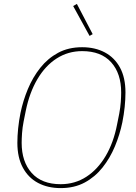

<svg xmlns="http://www.w3.org/2000/svg" viewBox="-20 -952 698 984"><path d="M291 12Q225 12 175 -14.5Q125 -41 97 -93Q69 -145 69 -220Q69 -255 73 -294Q77 -333 85 -373Q98 -436 123 -496Q148 -556 186.5 -604.5Q225 -653 278 -681.5Q331 -710 401 -710Q467 -710 517 -683.5Q567 -657 595 -605.5Q623 -554 623 -478Q623 -443 619 -404Q615 -365 607 -325Q594 -262 569 -202Q544 -142 505.5 -93.5Q467 -45 414 -16.5Q361 12 291 12ZM291 -8Q364 -8 422.5 -46Q481 -84 521.5 -152.5Q562 -221 580 -314L591 -369Q597 -401 599 -429Q601 -457 601 -478Q601 -576 549.5 -633Q498 -690 401 -690Q329 -690 270.5 -652.5Q212 -615 171.5 -546Q131 -477 112 -384L101 -329Q95 -298 93 -269.5Q91 -241 91 -220Q91 -123 142.5 -65.5Q194 -8 291 -8ZM439 -768 355 -921 374 -932 455 -777Z"/></svg>

Font: IBM Plex Sans Thin
Style: Italic
Weight: 250
Italic angle: -11.31°
Designer: Mike Abbink, Paul van der Laan, Pieter van Rosmalen
Foundry: Bold Monday
Version: Version 3.201